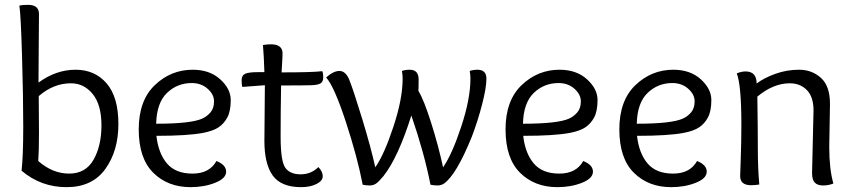

<svg xmlns="http://www.w3.org/2000/svg" viewBox="-20 -763 3522 793"><path d="M139 -422Q212 -475 292 -475Q372 -475 420.5 -418.5Q469 -362 469 -251Q469 -140 415 -65Q361 10 255 10Q149 10 69 -58Q76 -118 76 -240Q76 -362 71 -532Q66 -702 60 -740Q72 -743 96 -743Q141 -743 141 -705Q141 -692 140 -573Q139 -454 139 -422ZM140 -366 141 -218Q141 -138 138 -98Q197 -46 265.5 -46Q334 -46 366.5 -103.5Q399 -161 399 -245.5Q399 -330 363 -374.5Q327 -419 273 -419Q201 -419 140 -366Z M776 -475Q846 -475 889.5 -435.5Q933 -396 933 -350Q933 -304 919 -278Q905 -252 882.5 -237Q860 -222 818 -214Q754 -202 626 -202Q634 -130 669.5 -88Q705 -46 775 -46Q845 -46 874 -98Q914 -82 914 -54Q914 -26 868.5 -8Q823 10 767 10Q673 10 613 -49.5Q553 -109 553 -228.5Q553 -348 619.5 -411.5Q686 -475 776 -475ZM772 -420Q712 -420 669.5 -379Q627 -338 625 -252Q768 -252 815 -273Q835 -282 849.5 -299Q864 -316 864 -344.5Q864 -373 837.5 -396.5Q811 -420 772 -420Z M1074 -411Q1071 -411 981 -404Q978 -413 978 -432.5Q978 -452 993 -458.5Q1008 -465 1044 -465H1072Q1070 -532 1066 -577Q1081 -580 1099 -580Q1147 -580 1147 -542Q1147 -528 1143 -464Q1270 -464 1311 -469Q1315 -461 1315 -443.5Q1315 -426 1304.5 -419Q1294 -412 1265.5 -411Q1237 -410 1141 -410Q1139 -302 1139 -199.5Q1139 -97 1158.5 -70Q1178 -43 1221.5 -43Q1265 -43 1295 -73Q1313 -54 1313 -35Q1313 -16 1287 -3Q1261 10 1224 10Q1141 10 1106.5 -38Q1072 -86 1072 -181Q1074 -362 1074 -411Z M1952 -475Q1989 -475 1989 -438Q1989 -401 1971.5 -333Q1954 -265 1929 -199Q1865 -41 1814 -5Q1802 3 1787.5 3Q1773 3 1758 0Q1732 -132 1679 -286Q1624 -112 1564 -36Q1545 -13 1533.5 -5Q1522 3 1507.5 3Q1493 3 1478 0Q1456 -115 1408 -261Q1360 -407 1327 -443Q1357 -470 1382 -470Q1407 -470 1422 -435Q1440 -390 1476 -272Q1512 -154 1530 -72Q1567 -125 1605 -240Q1643 -355 1643 -438Q1643 -455 1640 -470Q1655 -475 1672 -475Q1709 -475 1709 -435Q1709 -395 1708 -388Q1731 -350 1761 -255Q1791 -160 1810 -72Q1847 -125 1885 -240Q1923 -355 1923 -438Q1923 -455 1920 -470Q1935 -475 1952 -475Z M2291 -475Q2361 -475 2404.5 -435.5Q2448 -396 2448 -350Q2448 -304 2434 -278Q2420 -252 2397.5 -237Q2375 -222 2333 -214Q2269 -202 2141 -202Q2149 -130 2184.5 -88Q2220 -46 2290 -46Q2360 -46 2389 -98Q2429 -82 2429 -54Q2429 -26 2383.5 -8Q2338 10 2282 10Q2188 10 2128 -49.5Q2068 -109 2068 -228.5Q2068 -348 2134.5 -411.5Q2201 -475 2291 -475ZM2287 -420Q2227 -420 2184.5 -379Q2142 -338 2140 -252Q2283 -252 2330 -273Q2350 -282 2364.5 -299Q2379 -316 2379 -344.5Q2379 -373 2352.5 -396.5Q2326 -420 2287 -420Z M2761 -475Q2831 -475 2874.5 -435.5Q2918 -396 2918 -350Q2918 -304 2904 -278Q2890 -252 2867.5 -237Q2845 -222 2803 -214Q2739 -202 2611 -202Q2619 -130 2654.5 -88Q2690 -46 2760 -46Q2830 -46 2859 -98Q2899 -82 2899 -54Q2899 -26 2853.5 -8Q2808 10 2752 10Q2658 10 2598 -49.5Q2538 -109 2538 -228.5Q2538 -348 2604.5 -411.5Q2671 -475 2761 -475ZM2757 -420Q2697 -420 2654.5 -379Q2612 -338 2610 -252Q2753 -252 2800 -273Q2820 -282 2834.5 -299Q2849 -316 2849 -344.5Q2849 -373 2822.5 -396.5Q2796 -420 2757 -420Z M3334 -48 3340 -307Q3340 -363 3312.5 -391Q3285 -419 3242 -419Q3174 -419 3108 -364Q3110 -228 3110 -148.5Q3110 -69 3116 -1Q3100 2 3082 2Q3037 2 3037 -36Q3037 -40 3039.5 -109.5Q3042 -179 3042 -248Q3042 -412 3023 -460Q3043 -468 3059 -468Q3105 -468 3105 -418Q3135 -441 3182 -458Q3229 -475 3281 -475Q3333 -475 3370.5 -441.5Q3408 -408 3408 -334L3405 -156Q3405 -64 3422 -5Q3402 3 3379.5 3Q3357 3 3345.5 -8.5Q3334 -20 3334 -48Z"/></svg>

Font: Overlock
Style: Regular
Weight: 400
Designer: Dario Muhafara
Foundry: Dario Manuel Muhafara
Version: Version 1.002